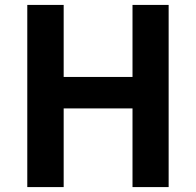

<svg xmlns="http://www.w3.org/2000/svg" viewBox="-20 -761 797 781"><path d="M91 0H239V-320H519V0H666V-741H519V-448H239V-741H91Z"/></svg>

Font: Noto Sans Mono CJK SC
Style: Bold
Weight: 700
Designer: Ryoko NISHIZUKA 西塚涼子 (kana, bopomofo & ideographs); Paul D. Hunt (Latin, Greek & Cyrillic); Sandoll Communications 산돌커뮤니
Foundry: Adobe
Version: Version 2.004;hotconv 1.0.118;makeotfexe 2.5.65603